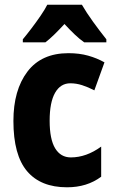

<svg xmlns="http://www.w3.org/2000/svg" viewBox="-20 -786 488 816"><path d="M265 10Q153 10 95 -58.5Q37 -127 37 -272Q37 -403 96.5 -481.5Q156 -560 271 -560Q317 -560 354.5 -549.5Q392 -539 424 -521L381 -402Q354 -416 329 -424Q304 -432 279 -432Q237 -432 214 -391.5Q191 -351 191 -273Q191 -194 214.5 -155.5Q238 -117 281 -117Q347 -117 410 -163V-35Q350 10 265 10ZM328 -766Q347 -733 375.5 -693.5Q404 -654 432 -619V-606H338Q318 -620 297.5 -639.5Q277 -659 254 -684Q231 -659 210.5 -639Q190 -619 173 -606H77V-619Q93 -638 113.5 -665Q134 -692 152.5 -719Q171 -746 181 -766Z"/></svg>

Font: Noto Sans Condensed ExtraBold
Style: Regular
Weight: 800
Width: 3
Designer: Monotype Design Team
Foundry: Monotype Imaging Inc.
Version: Version 2.013; ttfautohint (v1.8.4.7-5d5b)